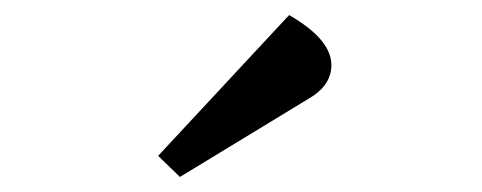

<svg xmlns="http://www.w3.org/2000/svg" viewBox="-20 -840 640 255"><path d="M390 -709 219 -605 190 -633 364 -820Q423 -786 420 -750Q418 -725 390 -709Z"/></svg>

Font: Gowun Batang
Style: Bold
Weight: 700
Designer: Yanghee Ryu
Foundry: Yanghee Ryu
Version: Version 2.000